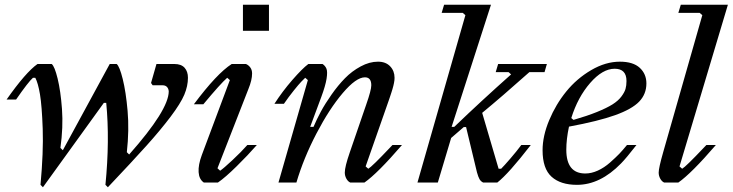

<svg xmlns="http://www.w3.org/2000/svg" viewBox="-20 -770 3091 810"><path d="M128.9 -441.9H119.1Q99.1 -424.3 47.9 -350.1H7.8Q88.4 -464.8 138.2 -500H198.2Q210.4 -490.2 223.1 -438.5Q235.8 -386.7 241.5 -310.1Q247.1 -233.4 234.9 -146L245.1 -136.2L442.9 -500H472.2Q484.4 -490.2 497.8 -436.5Q511.2 -382.8 518.3 -302.2Q525.4 -221.7 515.1 -127.9L524.9 -118.2Q691.9 -306.6 691.9 -384.8Q690.9 -396.5 684.3 -403.3Q677.7 -410.2 666 -410.2H624L617.2 -419.9L640.1 -500H715.8Q744.6 -500 758.8 -484.1Q772.9 -468.3 772.9 -441.9Q772.9 -407.2 757.6 -370.6Q742.2 -334 699.5 -277.3Q656.7 -220.7 597.9 -155.3Q539.1 -89.8 435.1 20L424.8 9.8Q443.4 -178.2 428.2 -335.9H418L161.1 20L150.9 9.8Q163.6 -128.9 160.2 -226.3Q156.7 -323.7 148.7 -371.8Q140.6 -419.9 128.9 -441.9Z M1004.9 -640.1V-750H1114.7V-640.1ZM897.5 -60.1 908.7 -49.8Q923.3 -59.6 960.9 -94.7Q998.5 -129.9 1023.4 -158.2H1063.5Q1026.4 -115.7 978.3 -68.4Q930.2 -21 899.4 0H839.8Q819.8 -13.7 817.9 -43.9Q815.9 -74.2 831.5 -116.2L949.7 -432.1L938.5 -441.9Q910.6 -417.5 837.9 -330.1H797.9Q895 -460 957.5 -500H1017.6Q1028.3 -495.6 1035.9 -485.4Q1043.5 -475.1 1043.5 -460Q1043.5 -432.1 1027.8 -394Z M1457.5 0Q1447.8 -4.4 1441.2 -16.4Q1434.6 -28.3 1434.6 -42Q1434.6 -66.4 1455.6 -127L1525.4 -330.1Q1546.4 -390.1 1546.4 -410.2Q1546.4 -443.8 1519.5 -443.8Q1482.4 -443.8 1425.8 -377.2Q1369.1 -310.5 1314.9 -206.5Q1260.7 -102.5 1230.5 0H1154.8L1278.8 -432.1L1267.6 -441.9Q1261.7 -436.5 1251 -425.3Q1240.2 -414.1 1219.2 -387.9Q1198.2 -361.8 1177.7 -332H1137.7Q1170.9 -383.8 1213.1 -432.4Q1255.4 -481 1280.8 -500H1340.8Q1352.5 -492.2 1357.4 -479.7Q1362.3 -467.3 1357.7 -437.7Q1353 -408.2 1335.4 -360.8L1288.6 -234.9H1302.7Q1315.9 -266.1 1333.7 -299.3Q1351.6 -332.5 1378.9 -371.3Q1406.2 -410.2 1435.3 -439.9Q1464.4 -469.7 1501.5 -489.7Q1538.6 -509.8 1574.7 -509.8Q1607.4 -509.8 1626 -490.2Q1644.5 -470.7 1644.5 -441.9Q1644.5 -437 1644 -431.6Q1643.6 -426.3 1642.1 -419.7Q1640.6 -413.1 1639.4 -407.5Q1638.2 -401.9 1635.5 -393.3Q1632.8 -384.8 1631.1 -379.2Q1629.4 -373.5 1625.7 -362.8Q1622.1 -352.1 1620.1 -346.4Q1618.2 -340.8 1613.8 -328.4Q1609.4 -315.9 1607.4 -310.1L1522.5 -67.9L1533.7 -58.1Q1549.3 -66.9 1625.5 -147.5Q1632.3 -154.8 1635.7 -158.2H1675.8Q1572.3 -38.1 1517.6 0Z M1741.2 0 1943.4 -706.1 1932.1 -715.8H1843.3L1853.5 -750H2051.3L1885.3 -234.9H1896.5Q2009.8 -343.8 2136.2 -456.1L2125.5 -465.8H2071.3L2081.5 -500H2287.1L2277.3 -465.8H2213.4Q2097.2 -362.3 2014.2 -293.9L2083.5 -58.1H2094.2Q2106.9 -70.8 2133.1 -101.1Q2159.2 -131.3 2179.2 -158.2H2219.2Q2125.5 -37.1 2078.1 0H2018.1Q2008.3 -4.9 2002.9 -14.2Q1997.6 -23.4 1992.2 -43L1946.3 -233.9H1936.5L1883.3 -188L1827.1 0Z M2595.2 -509.8Q2650.9 -509.8 2679 -483.9Q2707 -458 2707 -418Q2707 -373 2676.5 -341.3Q2646 -309.6 2575.2 -284.2Q2504.4 -258.8 2380.4 -235.8Q2369.1 -183.1 2369.1 -138.2Q2369.1 -38.1 2449.2 -38.1Q2475.1 -38.1 2502 -50.3Q2528.8 -62.5 2553.5 -84.2Q2578.1 -106 2592.8 -121.3Q2607.4 -136.7 2625 -158.2H2665Q2622.6 -103.5 2600.1 -80.6Q2512.2 9.8 2414.1 9.8Q2344.7 9.8 2306.9 -24.4Q2269 -58.6 2269 -136.2Q2269 -196.3 2296.9 -262.9Q2324.7 -329.6 2368.9 -384Q2413.1 -438.5 2473.9 -474.1Q2534.7 -509.8 2595.2 -509.8ZM2573.2 -480Q2522 -480 2469.7 -419.9Q2417.5 -359.9 2390.1 -272L2399.4 -264.2Q2457 -280.8 2498.5 -297.6Q2540 -314.5 2564 -329.6Q2587.9 -344.7 2601.3 -362.5Q2614.7 -380.4 2618.9 -394.8Q2623 -409.2 2623 -428.2Q2623 -480 2573.2 -480Z M2846.7 -67.9 2857.9 -58.1Q2873.5 -66.9 2949.7 -147.5Q2956.5 -154.8 2960 -158.2H3000Q2896.5 -38.1 2841.8 0H2781.7Q2772 -4.4 2765.4 -16.4Q2758.8 -28.3 2758.8 -42Q2758.8 -61.5 2777.8 -127.9L2942.9 -706.1L2931.6 -715.8H2841.8L2852.1 -750H3050.8Z"/></svg>

Font: Happy Times at the IKOB New Game Plus Edition
Style: Italic
Weight: 400
Italic angle: -16°
Designer: Lucas Le Bihan
Foundry: Lucas Le Bihan
Version: Version 1.000;PS 1.0;hotconv 1.0.88;makeotf.lib2.5.647800